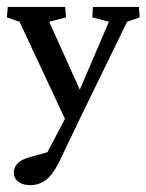

<svg xmlns="http://www.w3.org/2000/svg" viewBox="-24 -359 425 557"><path d="M172.4 2.9 32.7 -295.9 -3.9 -308.6 -1.5 -338.9H165L167.5 -308.6L118.7 -295.9L219.2 -72.8ZM378.9 -338.9 381.3 -308.6 344.7 -295.9 210 -19.5 147.9 110.4Q128.9 148.4 108.9 163.3Q88.9 178.2 64 178.2Q42.5 178.2 29.3 168.2Q16.1 158.2 16.1 141.6Q16.1 127.4 26.6 115.7Q37.1 104 60.1 97.7L139.2 75.2L97.7 112.8L187 -57.1L196.3 -72.8L292 -295.9L243.7 -308.6L245.6 -338.9Z"/></svg>

Font: Lateef
Style: Regular
Weight: 400
Designer: SIL International
Foundry: SIL International
Version: Version 4.200